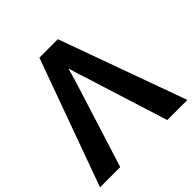

<svg xmlns="http://www.w3.org/2000/svg" viewBox="-209 -971 1141 1141"><g transform="rotate(-45 362.0 -400.0)"><path d="M-4.9 0 285.2 -799.8H440.4L729.5 0H560.5L397.5 -517.6Q376 -581.1 363.3 -627.9H360.4Q336.9 -543.9 328.1 -517.6L165 0Z"/></g></svg>

Font: Gothic A1 Black
Style: Regular
Weight: 900
Version: Version 2.50